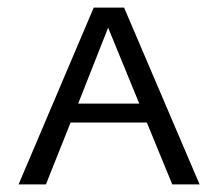

<svg xmlns="http://www.w3.org/2000/svg" viewBox="-20 -486 575 506"><path d="M367 -163H166L101 0H29L227 -466H307L506 0H434ZM347 -213 265 -413 186 -213Z"/></svg>

Font: Ysabeau SC
Style: Regular
Weight: 400
Designer: Christian Thalmann (Catharsis Fonts)
Version: Version 0.003